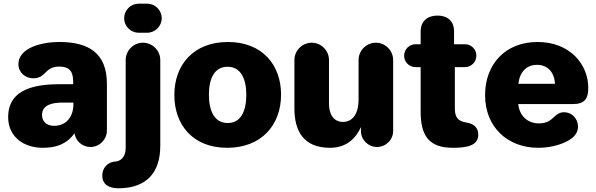

<svg xmlns="http://www.w3.org/2000/svg" viewBox="-20 -783 3209 1033"><path d="M210 12.2C282.2 12.2 337.9 -6.8 380.9 -65.9C387.2 -23.9 422.9 7.8 466.8 7.8C516.1 7.8 555.2 -33.2 555.2 -81.1V-332C555.2 -497.1 457 -557.1 299.8 -557.1C193.8 -557.1 79.1 -521 79.1 -438C79.1 -393.1 115.2 -361.8 159.2 -361.8C191.9 -361.8 208 -376 224.1 -392.1C240.2 -408.2 258.8 -424.8 297.9 -424.8C368.2 -424.8 374 -383.8 374 -330.1H306.2C182.1 -330.1 23.9 -311 23.9 -152.8C23.9 -45.9 108.9 12.2 210 12.2ZM271 -106C234.9 -106 206.1 -126 206.1 -164.1C206.1 -223.1 270 -231 315.9 -231H375V-222.2C375 -158.2 338.9 -106 271 -106Z M772 -606.9C814.9 -606.9 850.1 -642.1 850.1 -685.1C850.1 -728 814.9 -763.2 772 -763.2H726.1C683.1 -763.2 647.9 -728 647.9 -685.1C647.9 -642.1 683.1 -606.9 726.1 -606.9ZM616.2 230C769 230 842.3 145 842.3 2V-460C842.3 -511.2 800.3 -553.2 749 -553.2C698.2 -553.2 656.2 -511.2 656.2 -460V12.2C656.2 66.9 625 84 602.1 85.9C552.2 89.8 530.3 126 530.3 162.1C530.3 206.1 562 230 616.2 230Z M1202.1 12.2C1386.2 12.2 1492.2 -109.9 1492.2 -273.9C1492.2 -433.1 1392.1 -557.1 1206.1 -557.1C1022 -557.1 918 -435.1 918 -272C918 -110.8 1018.1 12.2 1202.1 12.2ZM1205.1 -121.1C1136.2 -121.1 1104 -182.1 1104 -273.9C1104 -362.8 1135.3 -423.8 1204.1 -423.8C1273.9 -423.8 1305.2 -361.8 1305.2 -272.9C1305.2 -182.1 1273.9 -121.1 1205.1 -121.1Z M1755.9 12.2C1845.2 12.2 1895 -40 1921.9 -99.1V-78.1C1921.9 -30.8 1960.9 7.8 2007.8 7.8C2056.2 7.8 2095.2 -30.8 2095.2 -78.1V-460C2095.2 -511.2 2053.2 -553.2 2002 -553.2C1951.2 -553.2 1909.2 -511.2 1909.2 -460V-248C1909.2 -167 1875 -127 1824.2 -127C1794.9 -127 1750 -144 1750 -228V-460C1750 -511.2 1708 -553.2 1657.2 -553.2C1606 -553.2 1564 -511.2 1564 -460V-199.2C1564 -81.1 1610.8 12.2 1755.9 12.2Z M2417 12.2C2491.2 12.2 2553.2 1 2553.2 -58.1C2553.2 -101.1 2523.9 -117.2 2493.2 -123C2460.9 -128.9 2427.2 -136.2 2427.2 -199.2V-421.9H2481.9C2516.1 -421.9 2543 -450.2 2543 -483.9C2543 -517.1 2516.1 -544.9 2481.9 -544.9H2422.9V-613.8C2422.9 -671.9 2385.3 -699.2 2334 -699.2C2283.2 -699.2 2243.2 -671.9 2243.2 -613.8V-544.9H2215.3C2181.2 -544.9 2154.3 -517.1 2154.3 -482.9C2154.3 -450.2 2181.2 -421.9 2215.3 -421.9H2243.2V-183.1C2243.2 -54.2 2286.1 12.2 2417 12.2Z M2876 12.2C2955.1 12.2 3025.9 -13.2 3060.1 -42C3079.1 -58.1 3089.8 -78.1 3089.8 -102.1C3089.8 -145 3056.2 -179.2 3015.1 -179.2C2990.2 -179.2 2973.1 -166 2960 -152.8C2942.9 -136.2 2921.9 -119.1 2879.9 -119.1C2816.9 -119.1 2774.9 -161.1 2768.1 -223.1H3063C3127 -223.1 3145 -253.9 3145 -311C3145 -434.1 3048.8 -557.1 2872.1 -557.1C2698.2 -557.1 2589.8 -437 2589.8 -271C2589.8 -99.1 2710.9 12.2 2876 12.2ZM2769 -332C2775.9 -396 2813 -434.1 2869.1 -434.1C2924.8 -434.1 2962.9 -396 2965.8 -332Z"/></svg>

Font: Jellee Bold
Style: Regular
Weight: 700
Designer: Alfredo Marco Pradil
Foundry: Hanken Design Co.
Version: Version 1.223;hotconv 1.0.109;makeotfexe 2.5.65596